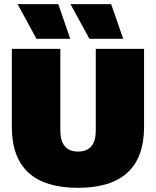

<svg xmlns="http://www.w3.org/2000/svg" viewBox="-20 -896 752 926"><path d="M261.2 -876 318.8 -709H155.8L64.9 -876ZM516.1 -876 574.2 -709H411.1L319.8 -876ZM674.8 -660.2V-284.2Q674.8 9.8 356 9.8Q37.1 9.8 37.1 -284.2V-660.2H271V-266.1Q271 -216.3 292.7 -190.7Q314.5 -165 356 -165Q441.9 -165 441.9 -266.1V-660.2Z"/></svg>

Font: Work Sans Black
Style: Regular
Weight: 900
Designer: Wei Huang
Foundry: Wei Huang
Version: Version 2.012